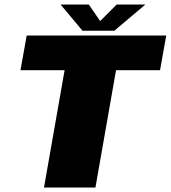

<svg xmlns="http://www.w3.org/2000/svg" viewBox="-20 -833 758 853"><path d="M175.5 0H404L495.5 -521H691L718.5 -675H98.5L71 -521H267ZM346.5 -696.5H488L626 -813H498.5L425 -739.5L374.5 -813H249Z"/></svg>

Font: Anybody Black
Style: Italic
Weight: 900
Italic angle: -10°
Designer: Tyler Finck
Foundry: Etcetera Type Company
Version: Version 1.113;gftools[0.9.25]